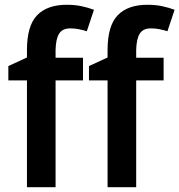

<svg xmlns="http://www.w3.org/2000/svg" viewBox="-20 -785 752 805"><path d="M328 -448H213V0H93V-448H15V-508L93 -544V-575Q93 -677 135.5 -721Q178 -765 260 -765Q294 -765 322 -759Q350 -753 374 -744L344 -654Q328 -659 311 -662.5Q294 -666 274 -666Q242 -666 228 -644Q214 -622 213 -575V-543H328ZM666 -448H551V0H431V-448H353V-508L431 -544V-575Q431 -677 473.5 -721Q516 -765 598 -765Q632 -765 660 -759Q688 -753 712 -744L682 -654Q666 -659 649 -662.5Q632 -666 612 -666Q580 -666 566 -644Q552 -622 551 -575V-543H666Z"/></svg>

Font: Noto Sans SemiCondensed SemiBold
Style: Regular
Weight: 600
Width: 4
Designer: Monotype Design Team
Foundry: Monotype Imaging Inc.
Version: Version 2.013; ttfautohint (v1.8.4.7-5d5b)